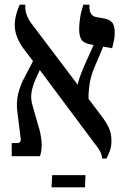

<svg xmlns="http://www.w3.org/2000/svg" viewBox="-20 -667 533 820"><path d="M30 0V-56H53Q72 -56 68 -78L55 -182Q48 -227 57.5 -266Q67 -305 88 -343L121 -406L83 -456Q43 -509 43 -560Q43 -581 49 -604.5Q55 -628 64 -647H88V-636Q88 -599 120 -559L312 -305Q315 -323 325.5 -350.5Q336 -378 347 -402L380 -475L364 -478Q337 -483 327.5 -498.5Q318 -514 318 -543Q318 -563 322 -590Q326 -617 336 -647H362V-637Q362 -599 392 -594L425 -588Q445 -585 457.5 -572.5Q470 -560 470 -528Q470 -511 467 -496.5Q464 -482 459 -461L421 -468L384 -381Q369 -346 363.5 -313Q358 -280 358 -245L417 -167Q438 -138 447 -116Q456 -94 456 -65Q456 -43 450 -25.5Q444 -8 435 10H416Q415 -6 407.5 -20.5Q400 -35 379 -61L150 -368L139 -344Q121 -307 115 -275Q109 -243 122 -206L143 -132Q153 -103 157 -67.5Q161 -32 151 0ZM200 133 203 81H345L343 133Z"/></svg>

Font: Noto Serif Hebrew Condensed SemiBold
Style: Regular
Weight: 600
Width: 3
Designer: Monotype Design Team
Foundry: Monotype Imaging Inc.
Version: Version 2.004; ttfautohint (v1.8.4.7-5d5b)